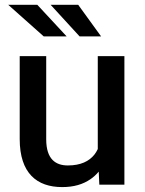

<svg xmlns="http://www.w3.org/2000/svg" viewBox="-20 -759 594 789"><path d="M385.7 -53.7 388.2 0H491.2V-528.3H381.8V-146.5C377.9 -138.2 373.5 -130.9 368.2 -124C346.2 -96.2 311.5 -79.1 258.8 -79.1C210.4 -79.1 169.9 -103 169.9 -186.5V-528.3H61V-187.5C61 -46.9 131.8 9.8 235.4 9.8C283.7 9.8 320.8 -1.5 351.6 -22.5C364.3 -31.2 375.5 -41.5 385.7 -53.7ZM253.9 -609.4 133.3 -739.3H13.7L159.7 -609.4ZM395.5 -609.4 301.3 -739.3H188L307.1 -609.4Z"/></svg>

Font: Bert Sans Medium
Style: Regular
Weight: 500
Designer: Christian Robertson (Google), Cristiano Sobral
Foundry: Google, Cristiano Sobral
Version: Version 3.101